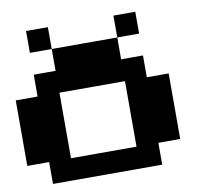

<svg xmlns="http://www.w3.org/2000/svg" viewBox="-92 -1103 1183 1082"><g transform="rotate(-10 500.0 -562.5)"><path d="M125 -937.5V-1000H187.5H250V-937.5V-875H437.5H625V-937.5V-1000H687.5H750V-937.5V-875H687.5H625V-812.5V-750H687.5H750V-687.5V-625H812.5H875V-437.5V-250H812.5H750V-187.5V-125H437.5H125V-187.5V-250H62.5H0V-437.5V-625H62.5H125V-687.5V-750H187.5H250V-812.5V-875H187.5H125ZM625 -437.5V-625H437.5H250V-437.5V-250H437.5H625Z"/></g></svg>

Font: Press Start 2P
Style: Regular
Weight: 500
Monospace: yes
Version: Version 2.14